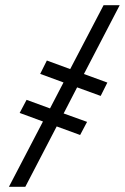

<svg xmlns="http://www.w3.org/2000/svg" viewBox="-20 -714 484 744"><path d="M252 -446.3 381.3 -693.8H443.8L305.2 -427.2L396 -394L370.1 -342.3L278.8 -375.5L226.6 -274.4L317.4 -241.7L290.5 -190.9L199.7 -224.1L78.1 9.8H14.6L146.5 -243.2L56.2 -276.4L83 -327.1L173.8 -293.9L226.1 -394.5L135.7 -427.7L161.6 -479.5Z"/></svg>

Font: Liberation Serif
Style: Bold Italic
Weight: 700
Italic angle: -16.333°
Designer: Steve Matteson
Foundry: Ascender Corporation
Version: Version 2.1.5